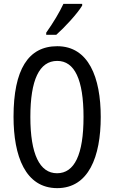

<svg xmlns="http://www.w3.org/2000/svg" viewBox="-20 -963 590 993"><path d="M405 -934V-943H308C287 -898 257 -848 219 -794V-783H271C312 -819 380 -892 405 -934ZM501 -358C501 -563 438 -724 276 -724C126 -724 50 -603 50 -359C50 -156 111 10 276 10C438 10 501 -152 501 -358ZM137 -358C137 -549 183 -648 276 -648C366 -648 412 -551 412 -358C412 -163 365 -67 275 -67C185 -67 137 -166 137 -358Z"/></svg>

Font: Noto Sans Ethiopic ExtCond
Style: Regular
Weight: 400
Width: 2
Designer: Monotype Design Team
Foundry: Monotype Imaging Inc.
Version: Version 2.102